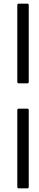

<svg xmlns="http://www.w3.org/2000/svg" viewBox="-20 -850 213 1055"><path d="M83 -392Q75 -392 75 -401V-821Q75 -830 83 -830H130Q138 -830 138 -821V-401Q138 -392 130 -392ZM83 185Q75 185 75 176V-244Q75 -253 83 -253H130Q138 -253 138 -244V176Q138 185 130 185Z"/></svg>

Font: Sofia Sans Extra Condensed
Style: Italic
Weight: 400
Italic angle: -9°
Designer: Botio Nikoltchev, Ani Petrova
Foundry: lettersoup
Version: Version 4.101; ttfautohint (v1.8.4.7-5d5b)